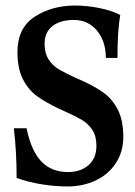

<svg xmlns="http://www.w3.org/2000/svg" viewBox="-20 -658 489 693"><path d="M414 -604Q404 -547 404 -449H362Q362 -509 330 -547.5Q298 -586 247 -586Q198 -586 169.5 -564Q141 -542 141 -500Q141 -466 155.5 -443.5Q170 -421 192 -408Q214 -395 253 -377L276 -367Q324 -345 354.5 -323Q385 -301 405 -262.5Q425 -224 425 -164Q425 -110 398 -69Q371 -28 325 -6.5Q279 15 224 15Q178 15 129 7Q80 -1 40 -16Q40 -111 30 -195H76Q92 -115 128.5 -76Q165 -37 226 -37Q270 -37 299 -61.5Q328 -86 328 -132Q328 -167 313 -189.5Q298 -212 276 -225Q254 -238 214 -256Q210 -258 204.5 -260.5Q199 -263 192 -266Q144 -289 113.5 -311Q83 -333 63 -371.5Q43 -410 43 -470Q43 -557 105 -597.5Q167 -638 251 -638Q294 -638 338.5 -629Q383 -620 414 -604Z"/></svg>

Font: Gupter
Style: Bold
Weight: 700
Designer: Octavio Pardo
Version: Version 1.000